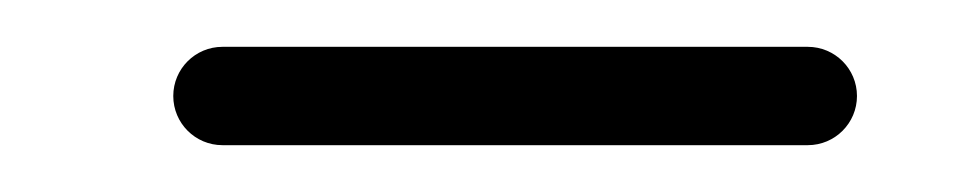

<svg xmlns="http://www.w3.org/2000/svg" viewBox="-20 -183 410 82"><path d="M75 -121C158.3 -121 241.7 -121 325 -121C336.6 -121 346 -130.4 346 -142C346 -153.6 336.6 -163 325 -163C241.7 -163 158.3 -163 75 -163C63.4 -163 54 -153.6 54 -142C54 -130.4 63.4 -121 75 -121Z"/></svg>

Font: FRB American Cursive Guidelines Arrows Medium
Style: Italic
Weight: 500
Italic angle: -25°
Version: Version 2.0;Modular Font Editor K font №1